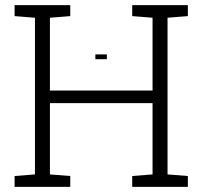

<svg xmlns="http://www.w3.org/2000/svg" viewBox="-20 -731 791 751"><path d="M37.1 0V-42.5L116.7 -48.8V-661.6L37.1 -668V-710.9H254.9V-668L175.3 -661.6V-377H576.7V-661.6L497.1 -668V-710.9H576.7H635.3H714.8V-668L635.3 -661.6V-48.8L714.8 -42.5V0H497.1V-42.5L576.7 -48.8V-327.6H175.3V-48.8L254.9 -42.5V0ZM353 -518.1V-499.5H397.9V-518.1Z"/></svg>

Font: Roboto Slab LO Light
Style: Regular
Weight: 300
Designer: Google
Version: Version 2.000